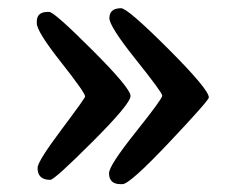

<svg xmlns="http://www.w3.org/2000/svg" viewBox="-20 -499 582 479"><path d="M105.5 -50.3Q73.7 -50.3 73.7 -80.1Q73.7 -96.2 133.1 -175.3Q192.4 -254.4 192.4 -258.3Q192.4 -267.6 132.1 -344Q71.8 -420.4 71.8 -440.9V-445.3Q71.8 -469.2 98.6 -469.2H103Q115.2 -469.2 210.4 -374Q305.7 -278.8 305.7 -259.5Q305.7 -240.2 210.7 -145.3Q115.7 -50.3 105.5 -50.3ZM285.6 -39.6H280.8Q252 -39.6 252 -66.9Q252 -85.9 318.4 -169.2Q384.8 -252.4 384.8 -260.3Q384.8 -268.1 318.8 -350.6Q252.9 -433.1 252.9 -453.6Q252.9 -478.5 282.2 -478.5Q298.3 -478.5 399.7 -377.2Q501 -275.9 501 -255.9Q501 -248.5 402.3 -144Q303.7 -39.6 285.6 -39.6Z"/></svg>

Font: Averia Serif Libre
Style: Bold
Weight: 700
Version: Version 1.002